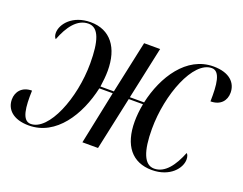

<svg xmlns="http://www.w3.org/2000/svg" viewBox="-96 -717 1138 901"><g transform="rotate(20 473.0 -266.5)"><path d="M112 12C248 12 333 -124 364 -265H431L376 0H454L511 -265H582C576 -234 573 -202 573 -176C573 -57 627 11 726 11C816 11 863 -47 863 -91C863 -106 858 -117 853 -120C826 -52 788 1 734 1C684 1 661 -60 661 -171C661 -344 736 -535 828 -535C871 -535 877 -469 875 -386C925 -386 950 -417 950 -456C950 -505 914 -545 833 -545C699 -545 614 -412 584 -275H513L569 -536H489L433 -275H366C370 -303 373 -330 373 -356C373 -470 320 -543 220 -543C131 -543 83 -485 83 -440C83 -426 88 -416 93 -412C119 -480 157 -533 213 -533C265 -533 284 -470 284 -360C284 -185 208 2 118 2C74 2 68 -65 71 -147C21 -147 -4 -114 -4 -76C-4 -28 32 12 112 12Z"/></g></svg>

Font: Noto Serif Display SemiCondensed
Style: Italic
Weight: 400
Width: 4
Italic angle: -12°
Designer: Monotype Design Team
Foundry: Monotype Imaging Inc.
Version: Version 2.009